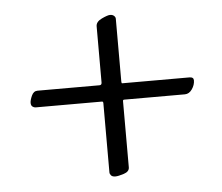

<svg xmlns="http://www.w3.org/2000/svg" viewBox="-42 -528 674 583"><g transform="rotate(-5 295.0 -237.0)"><path d="M330 -469V-278Q330 -272 332 -272Q332 -272 537 -272Q550 -272 550 -262Q550 -248 541 -235Q532 -222 519 -222H334Q330 -222 330 -218V-16Q330 -3 313 2.5Q296 8 287 8Q278 8 274 3.5Q270 -1 270 -6V-217Q270 -222 266 -222H64Q59 -222 54.5 -225.5Q50 -229 50 -237Q50 -245 56 -258.5Q62 -272 74 -272H263Q270 -272 270 -280V-451Q270 -465 288 -473.5Q306 -482 313.5 -482Q321 -482 325.5 -478Q330 -474 330 -469Z"/></g></svg>

Font: EB Garamond
Style: Regular
Weight: 400
Version: Version 0.012